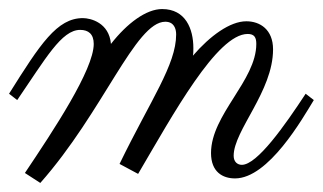

<svg xmlns="http://www.w3.org/2000/svg" viewBox="-20 -389 713 424"><path d="M406 -266C407 -271 407 -277 407 -283C407 -325 390 -369 338 -369C303 -369 261 -338 225 -292C221 -339 180 -349 163 -349C106 -349 69 -292 0 -182L18 -168C81 -260 116 -323 157 -323C175 -323 187 -314 187 -292C187 -235 98 -101 35 -7L69 15C208 -142 279 -341 345 -341C364 -341 369 -326 369 -313C369 -246 313 -169 244 -27L285 -5C362 -136 459 -314 527 -314C542 -314 546 -306 546 -292C546 -211 446 -136 446 -51C446 -9 472 5 499 5C573 5 648 -127 673 -168L655 -182C609 -112 548 -25 514 -25C505 -25 496 -31 496 -45C496 -101 583 -187 583 -280C583 -324 554 -342 524 -342C488 -342 444 -310 406 -266Z"/></svg>

Font: Parisienne
Style: Regular
Weight: 400
Designer: Astigmatic (AOETI)
Foundry: Astigmatic (AOETI)
Version: Version 1.000